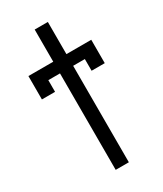

<svg xmlns="http://www.w3.org/2000/svg" viewBox="-229 -809 946 1111"><g transform="rotate(-30 244.0 -254.0)"><path d="M288.1 -722.7H200.2V-507.8H34.2V-351.6H122.1V-429.7H200.2V214.8H288.1V-429.7H366.2V-351.6H454.1V-507.8H288.1Z"/></g></svg>

Font: Giphurs
Style: Regular
Weight: 400
Version: Version 2.010